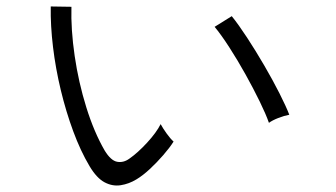

<svg xmlns="http://www.w3.org/2000/svg" viewBox="-20 -673 1040 594"><path d="M402 -118Q379 -104 353.5 -100Q328 -96 303.5 -109Q279 -122 257 -159Q229 -206 206.5 -267Q184 -328 168 -394.5Q152 -461 144 -527.5Q136 -594 137 -653L201 -652Q199 -582 211 -500Q223 -418 247 -341Q271 -264 304 -207Q323 -176 342.5 -172.5Q362 -169 380 -182Q406 -200 435 -231.5Q464 -263 477 -289Q484 -276 495.5 -260Q507 -244 517 -235Q505 -216 485 -193Q465 -170 443.5 -150Q422 -130 402 -118ZM812 -293Q803 -319 783.5 -359Q764 -399 739.5 -443Q715 -487 689.5 -526.5Q664 -566 644 -590L697 -623Q718 -597 744.5 -556.5Q771 -516 797.5 -470.5Q824 -425 844.5 -384.5Q865 -344 875 -318Q859 -315 841 -308Q823 -301 812 -293Z"/></svg>

Font: Zen Kaku Gothic New
Style: Regular
Weight: 400
Designer: Yoshimichi Ohira
Foundry: Positype
Version: Version 1.001